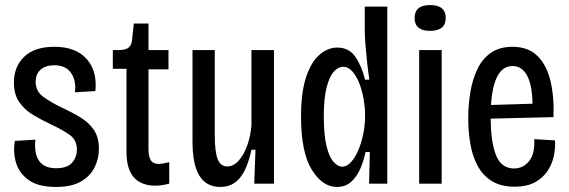

<svg xmlns="http://www.w3.org/2000/svg" viewBox="-20 -726 2249 759"><path d="M201 13Q131 13 93 -14.5Q55 -42 43 -84Q31 -126 39 -169L120 -174Q114 -121 134 -91Q154 -61 202 -61Q246 -61 265 -83Q284 -105 284 -134Q284 -172 256.5 -192Q229 -212 180 -235Q144 -252 110.5 -272Q77 -292 56 -322.5Q35 -353 35 -400Q35 -462 75.5 -501.5Q116 -541 195 -541Q280 -541 322.5 -493Q365 -445 357 -366L276 -361Q282 -407 261 -437.5Q240 -468 195 -468Q161 -468 141 -451Q121 -434 121 -403Q121 -366 149.5 -344.5Q178 -323 224 -301Q265 -282 298.5 -261.5Q332 -241 351.5 -212Q371 -183 371 -137Q371 -99 354 -64.5Q337 -30 300 -8.5Q263 13 201 13Z M594 8Q539 8 509.5 -24.5Q480 -57 480 -126V-454H426V-528H448Q476 -528 488 -537.5Q500 -547 502 -568L509 -633H567V-528H646V-452H567V-137Q567 -107 576 -92.5Q585 -78 608 -78Q619 -78 649 -85V0Q633 4 620 6Q607 8 594 8Z M851 13Q796 13 768.5 -31Q741 -75 741 -167V-528H829V-191Q829 -126 840.5 -97Q852 -68 878 -68Q903 -68 923.5 -91Q944 -114 957.5 -151.5Q971 -189 974 -232V-528H1063V0H985L990 -134H974Q958 -59 928.5 -23Q899 13 851 13Z M1312 13Q1254 13 1212 -56Q1170 -125 1170 -266Q1170 -361 1190 -421Q1210 -481 1243 -509.5Q1276 -538 1313 -538Q1360 -538 1385.5 -500.5Q1411 -463 1423 -411H1440Q1435 -445 1431 -482Q1427 -519 1424.5 -551.5Q1422 -584 1422 -605V-700H1511V0H1439L1442 -125H1425Q1418 -91 1404.5 -59.5Q1391 -28 1368.5 -7.5Q1346 13 1312 13ZM1333 -67Q1351 -67 1367.5 -85Q1384 -103 1396.5 -132.5Q1409 -162 1416 -196.5Q1423 -231 1423 -263V-277Q1423 -302 1417.5 -334Q1412 -366 1401 -395Q1390 -424 1373.5 -443Q1357 -462 1336 -462Q1317 -462 1299.5 -442.5Q1282 -423 1271 -380Q1260 -337 1260 -265Q1260 -191 1271 -147.5Q1282 -104 1299 -85.5Q1316 -67 1333 -67Z M1637 0V-528H1726V0ZM1680 -604Q1619 -604 1619 -655Q1619 -706 1680 -706Q1742 -706 1742 -655Q1742 -604 1680 -604Z M2014 12Q1959 12 1923 -11Q1887 -34 1867 -72.5Q1847 -111 1839 -159Q1831 -207 1831 -258Q1831 -312 1839.5 -362.5Q1848 -413 1867.5 -453.5Q1887 -494 1921 -517.5Q1955 -541 2006 -541Q2068 -541 2104.5 -505Q2141 -469 2156 -406.5Q2171 -344 2168 -263L1920 -257Q1920 -164 1941 -112Q1962 -60 2012 -60Q2048 -60 2071.5 -89Q2095 -118 2092 -176L2174 -171Q2176 -144 2170 -112.5Q2164 -81 2146 -52.5Q2128 -24 2096 -6Q2064 12 2014 12ZM2006 -465Q1931 -465 1921 -311L2085 -316Q2084 -390 2063.5 -427.5Q2043 -465 2006 -465Z"/></svg>

Font: Bricolage Grotesque 12pt Condensed
Style: Regular
Weight: 400
Width: 3
Designer: Mathieu Triay
Foundry: Atelier Triay
Version: Version 1.001; ttfautohint (v1.8.4.7-5d5b);gftools[0.9.33.de